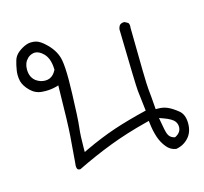

<svg xmlns="http://www.w3.org/2000/svg" viewBox="-74 -359 647 609"><g transform="rotate(-15 250.0 -54.0)"><path d="M59.1 -158.2Q41.5 -171.4 41.5 -197.8Q41.5 -218.8 54.7 -231.9Q62 -239.3 72.3 -241.7Q75.7 -242.7 79.1 -242.7Q93.3 -242.7 107.4 -228.5Q124.5 -211.4 125.5 -176.3V-173.8Q120.6 -164.6 115.7 -159.7Q105 -148.4 88.9 -148.4Q72.8 -148.4 59.1 -158.2ZM454.6 85Q460.4 93.3 460.4 103Q460.4 120.6 442.4 130.4L439.5 131.8L436 130.9Q422.4 127 417.5 113.8Q413.6 103.5 408.7 73.7L406.2 59.6L419.9 64.5Q446.8 74.2 454.6 85ZM474.6 57.1Q456.5 42.5 442.1 36.1Q427.7 29.8 411.1 29.8H403.3Q399.9 -17.6 397.5 -37.8Q395 -58.1 393.1 -240.2V-240.7Q393.6 -243.7 393.6 -246.1Q393.6 -252.4 390.1 -256.8L379.4 -262.7Q377.4 -262.7 376 -262.7Q368.7 -262.7 362.8 -257.3Q358.9 -251.5 357.9 -244.6Q361.8 -59.1 363.8 -41.3Q365.7 -23.4 371.6 25.9Q309.1 41 262.5 56.6Q215.8 72.3 162.6 97.2L150.9 103V89.8Q150.9 50.3 154.3 22.5Q157.7 -5.4 160.2 -85.9Q161.1 -110.8 161.1 -131.3Q161.1 -174.8 157.2 -195.8Q151.9 -226.6 125.5 -252.9Q105.5 -272.9 90.8 -275.9Q84 -277.3 76.2 -277.3Q68.4 -277.3 60.5 -274.4Q45.9 -269 33.2 -258.8Q21 -249 16.6 -234.9Q12.2 -220.7 9.3 -202.1Q8.3 -195.8 8.3 -187.3Q8.3 -178.7 10.7 -167.5Q15.1 -150.9 31.7 -134.3Q47.9 -118.2 69.8 -116.7Q76.2 -116.2 81.5 -116.2Q99.1 -116.2 114.3 -120.1L124.5 -123Q122.6 5.4 119.6 42L112.8 127Q111.8 132.8 111.8 137.2Q111.8 146.5 115.2 149.9Q117.7 151.9 122.1 151.9Q123 151.9 123.5 151.9Q182.6 123 238.5 101.6Q294.4 80.1 363.3 62.5L372.6 60.1Q375 81.1 377.4 92.3Q379.9 103.5 383.3 114.3Q390.1 134.8 403.3 150.9Q415 165.5 433.6 168.5Q458 164.6 474.6 146.7Q491.2 128.9 491.2 99.9Q491.2 70.8 474.6 57.1Z"/></g></svg>

Font: NaikaiFont
Style: Light
Weight: 300
Version: Version 1.89